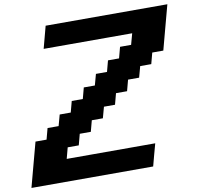

<svg xmlns="http://www.w3.org/2000/svg" viewBox="-92 -972 1106 1068"><g transform="rotate(-10 461.0 -437.5)"><path d="M0 0H687.5Q692.9 -21 704.1 -62.5Q715.3 -104 721.2 -125H221.2L237.8 -187.5H300.3L316.9 -250H379.4L396 -312.5H458.5L475.6 -375H538.1L554.7 -437.5H617.2L633.8 -500H696.3L713.4 -562.5H775.9L792.5 -625H855Q866.2 -667 888.4 -750.2Q910.6 -833.5 921.9 -875H234.4Q229 -854 217.8 -812.5Q206.5 -771 201.2 -750H701.2L684.1 -687.5H621.6L605 -625H542.5L525.9 -562.5H463.4L446.3 -500H383.8L367.2 -437.5H304.7L288.1 -375H225.6L208.5 -312.5H146L129.4 -250H66.9Q55.7 -208 33.4 -125Q11.2 -42 0 0Z"/></g></svg>

Font: Faithful 32x
Style: SemiboldOblique
Weight: 400
Foundry: Faithful Resource Pack
Version: Version 1.0; January 27, 2023